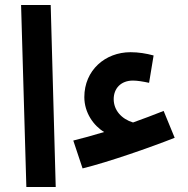

<svg xmlns="http://www.w3.org/2000/svg" viewBox="-20 -745 748 765"><path d="M85 0H202L182 -725H64ZM309 -74C411 -99 580 -158 676 -196L632 -303C591 -287 550 -271 510 -257C464 -271 433 -306 433 -350C433 -392 461 -424 510 -424C527 -424 551 -420 574 -415L592 -524C562 -532 532 -537 500 -537C399 -537 316 -465 316 -358C316 -296 353 -244 395 -219C349 -205 308 -194 272 -185Z"/></svg>

Font: Noto Sans Arabic SemBd
Style: Regular
Weight: 600
Designer: Monotype Design Team, Nadine Chahine, Nizar Qandah and Khaled Hosny
Foundry: Monotype Imaging Inc.
Version: Version 2.012